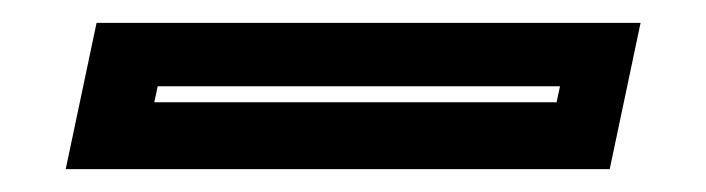

<svg xmlns="http://www.w3.org/2000/svg" viewBox="-20 -20 618 168"><path d="M37.5 128 64.5 0H540.5L513.5 128ZM115 69.5H467L470 55.5H118Z"/></svg>

Font: Tourney Expanded Regular
Style: Bold Italic
Weight: 700
Width: 7
Italic angle: -12°
Designer: Tyler Finck
Foundry: Etcetera Type Co
Version: Version 1.010; ttfautohint (v1.8.3)